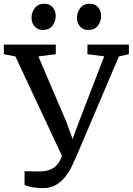

<svg xmlns="http://www.w3.org/2000/svg" viewBox="-33 -978 699 1012"><path d="M194.3 13.6Q162.3 13.6 137.3 8.7Q112.3 3.8 96.4 -2.7V-76Q99 -75.5 109.5 -75.3Q119.9 -75 133 -74.9Q146.1 -74.7 157.4 -74.5Q168.7 -74.3 173.4 -74.3Q211.7 -74.3 238.1 -86.8Q264.5 -99.4 280.7 -127.4Q297 -155.4 303.9 -202.2L310.3 -120.8L47.9 -680.8L-12.8 -692.4V-743H261.1V-692.4L169.4 -680.5L317.8 -333L367 -197.5L332.1 -197.8L382.4 -334L516.1 -680.8L427.8 -692.4V-743H646.3V-692.4L593.7 -680.5L369.7 -154Q360.3 -131.9 346.4 -103.2Q332.5 -74.4 312.2 -47.9Q291.9 -21.4 263 -3.9Q234.1 13.6 194.3 13.6ZM192.6 -820.1Q164.8 -820.1 149 -839Q133.2 -857.9 133.2 -884.2Q133.2 -912.9 150.5 -935.5Q167.8 -958.2 200.2 -958.2H201.2Q229.5 -958.2 245.1 -939.3Q260.7 -920.4 260.7 -894Q260.7 -865.3 243.6 -842.7Q226.5 -820.1 193.6 -820.1ZM432.1 -820.1Q404.2 -820.1 388.4 -839Q372.6 -857.9 372.6 -884.2Q372.6 -912.9 389.9 -935.5Q407.2 -958.2 439.6 -958.2H440.6Q468.9 -958.2 484.5 -939.3Q500.1 -920.4 500.1 -894Q500.1 -865.3 483 -842.7Q465.9 -820.1 433.1 -820.1Z"/></svg>

Font: Merriweather 7pt Light
Style: Regular
Weight: 300
Designer: Eben Sorkin
Foundry: Eben Sorkin
Version: Version 2.200;gftools[0.9.31]